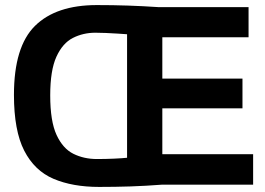

<svg xmlns="http://www.w3.org/2000/svg" viewBox="-20 -728 1044 757"><path d="M978 0H620Q555 5 495 7Q435 9 371 9Q266 9 191 -23Q116 -55 75.5 -134Q35 -213 35 -354Q35 -544 118 -626Q201 -708 362 -708Q425 -708 484.5 -706Q544 -704 603 -700H960V-581H620V-418H936V-301H620V-120H978ZM481 -106V-593Q467 -594 444 -595.5Q421 -597 397.5 -598Q374 -599 356 -599Q308 -599 267.5 -578.5Q227 -558 202.5 -504.5Q178 -451 178 -352Q178 -250 203 -196Q228 -142 269.5 -121.5Q311 -101 362 -101Q397 -101 429.5 -102.5Q462 -104 481 -106Z"/></svg>

Font: Georama SemiBold
Style: Regular
Weight: 600
Designer: Jean-Baptiste Levee
Foundry: Production Type
Version: Version 1.000